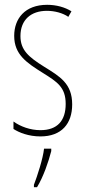

<svg xmlns="http://www.w3.org/2000/svg" viewBox="-20 -557 354 798"><path d="M280 -123C280 -210 229 -239 163 -280C99 -320 65 -349 65 -407C65 -475 109 -512 175 -512C207 -512 241 -503 264 -487L277 -510C250 -527 214 -537 176 -537C83 -537 39 -479 39 -408C39 -330 91 -296 158 -254C217 -217 253 -195 253 -125C253 -56 219 -16 148 -16C106 -16 65 -31 36 -52V-21C59 -6 99 10 148 10C236 10 280 -43 280 -123ZM193 71V61H163C159 101 135 175 121 211V221H134C161 176 181 117 193 71Z"/></svg>

Font: Noto Sans Bengali ExtraCondensed Thin
Style: Regular
Weight: 100
Width: 2
Designer: Joana Ranito - Universal Thirst; Jelle Bosma - Monotype Design Team
Foundry: Universal Thirst ehf.
Version: Version 3.000